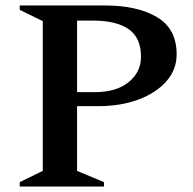

<svg xmlns="http://www.w3.org/2000/svg" viewBox="-20 -680 705 700"><path d="M52 0V-16L136 -57V-603L52 -644V-660H363Q481 -660 552.5 -617.5Q624 -575 624 -482Q624 -426 586.5 -383.5Q549 -341 484.5 -317Q420 -293 339 -293H261V-57L359 -16V0ZM261 -605V-344H325Q404 -344 449 -380.5Q494 -417 494 -473Q494 -543 448.5 -574Q403 -605 318 -605Z"/></svg>

Font: Spectral SC SemiBold
Style: Regular
Weight: 600
Designer: Jean-Baptiste Levee
Foundry: Production Type
Version: Version 2.001